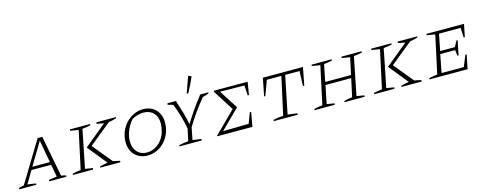

<svg xmlns="http://www.w3.org/2000/svg" viewBox="-56 -1489 5580 2221"><g transform="rotate(-15 2734.0 -378.0)"><path d="M483 -28Q498 -26 513 -22.5Q528 -19 540 -15L539 0H333L336 -17L432 -31L405 -179H169L80 -30Q105 -27 130 -23.5Q155 -20 182 -15L180 0H-26L-22 -17L38 -31L334 -518H389ZM189 -213H399L350 -482Z M617 0 620 -15Q647 -21 671.5 -25.5Q696 -30 719 -32L817 -486L718 -502L721 -518H963L960 -503Q929 -497 908 -493Q887 -489 862 -487L771 -32L863 -17L860 0ZM944 0 946 -13Q997 -28 1041 -34L854 -265L1120 -484L1034 -501L1038 -518H1272L1269 -505Q1221 -489 1177 -483L913 -268L1105 -35L1188 -17L1185 0Z M1512 7Q1451 7 1404 -20Q1357 -47 1330.5 -95Q1304 -143 1304 -208Q1304 -273 1327 -330.5Q1350 -388 1390.5 -431.5Q1431 -475 1484 -500Q1537 -525 1598 -525Q1659 -525 1705.5 -498.5Q1752 -472 1778 -424Q1804 -376 1804 -311Q1804 -246 1781.5 -188Q1759 -130 1719 -86.5Q1679 -43 1626 -18Q1573 7 1512 7ZM1515 -29Q1581 -29 1638.5 -70Q1696 -111 1727 -181Q1739 -211 1746.5 -249.5Q1754 -288 1754 -316Q1754 -394 1709.5 -440Q1665 -486 1590 -486Q1556 -486 1520.5 -476Q1485 -466 1453 -448Q1406 -395 1380 -330.5Q1354 -266 1354 -204Q1354 -125 1398 -77Q1442 -29 1515 -29Z M1893 0 1896 -15Q1958 -28 2007 -32L2038 -177Q2008 -340 1949 -483L1885 -501L1889 -518H1995L1992 -506Q2018 -432 2038 -361.5Q2058 -291 2073 -219Q2112 -284 2163.5 -359.5Q2215 -435 2274 -509L2276 -518H2378L2375 -505Q2338 -489 2303 -482Q2180 -334 2087 -178L2058 -32L2163 -17L2159 0ZM2149 -564 2133 -570 2200 -758 2205 -763 2239 -747Q2222 -706 2199.5 -660Q2177 -614 2149 -564Z M2346 0 2347 -8 2600 -259 2443 -506 2444 -519H2849L2824 -366H2809L2802 -486L2510 -490L2653 -268V-264L2427 -40L2734 -45L2782 -171H2798L2767 0Z M3511 -518 3470 -305H3454L3461 -483H3289L3197 -32L3312 -17L3308 0H3022L3024 -15Q3081 -29 3144 -32L3243 -483H3069L3004 -305H2989L3031 -518Z M3511 0 3514 -15Q3541 -21 3565.5 -25.5Q3590 -30 3613 -32L3711 -486L3612 -502L3615 -518H3856L3853 -503Q3819 -496 3799.5 -492.5Q3780 -489 3756 -487L3715 -284H4024L4068 -486L3969 -502L3973 -518H4214L4212 -503Q4181 -497 4159 -493Q4137 -489 4113 -487L4022 -32L4113 -17L4110 0H3870L3872 -13Q3896 -21 3921 -25.5Q3946 -30 3970 -32L4017 -249H3709L3665 -32L3756 -17L3753 0Z M4225 0 4228 -15Q4255 -21 4279.5 -25.5Q4304 -30 4327 -32L4425 -486L4326 -502L4329 -518H4571L4568 -503Q4537 -497 4516 -493Q4495 -489 4470 -487L4379 -32L4471 -17L4468 0ZM4552 0 4554 -13Q4605 -28 4649 -34L4462 -265L4728 -484L4642 -501L4646 -518H4880L4877 -505Q4829 -489 4785 -483L4521 -268L4713 -35L4796 -17L4793 0Z M4887 0 4890 -15Q4917 -21 4941.5 -25.5Q4966 -30 4989 -32L5087 -486L4988 -502L4991 -518H5440L5409 -366H5395L5390 -483H5131L5092 -285H5268L5306 -355H5320L5285 -181H5271L5262 -251H5084L5042 -35H5308L5363 -169H5378L5344 0Z"/></g></svg>

Font: Piazzolla SC ExtraLight
Style: Italic
Weight: 200
Italic angle: -11.3°
Designer: Juan Pablo del Peral
Foundry: Huerta Tipografica
Version: Version 1.330